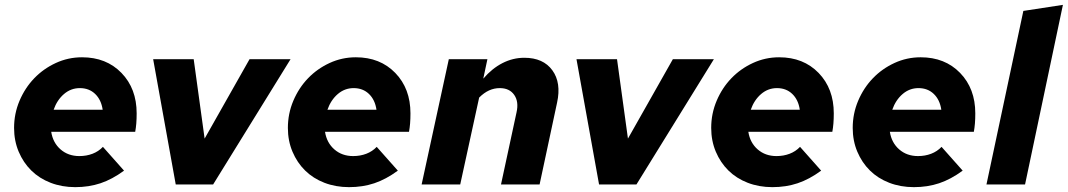

<svg xmlns="http://www.w3.org/2000/svg" viewBox="-20 -760 4399 791"><path d="M491 -57Q442 -21 394 -5Q346 11 290 11Q235 11 188.5 -7Q142 -25 109 -57.5Q76 -90 57 -135Q38 -180 38 -233Q38 -292 60.5 -345Q83 -398 121 -437.5Q159 -477 210 -500.5Q261 -524 318 -524Q418 -524 480.5 -459.5Q543 -395 543 -293Q543 -270 541.5 -251.5Q540 -233 537 -217H191Q198 -172 229.5 -144.5Q261 -117 307 -117Q336 -117 361 -126.5Q386 -136 404 -155ZM309 -397Q272 -397 243.5 -372.5Q215 -348 201 -308H403Q397 -349 372 -373Q347 -397 309 -397Z M704 0 611 -516H778L823 -189L1008 -516H1177L858 0Z M1619 -57Q1570 -21 1522 -5Q1474 11 1418 11Q1363 11 1316.5 -7Q1270 -25 1237 -57.5Q1204 -90 1185 -135Q1166 -180 1166 -233Q1166 -292 1188.5 -345Q1211 -398 1249 -437.5Q1287 -477 1338 -500.5Q1389 -524 1446 -524Q1546 -524 1608.5 -459.5Q1671 -395 1671 -293Q1671 -270 1669.5 -251.5Q1668 -233 1665 -217H1319Q1326 -172 1357.5 -144.5Q1389 -117 1435 -117Q1464 -117 1489 -126.5Q1514 -136 1532 -155ZM1437 -397Q1400 -397 1371.5 -372.5Q1343 -348 1329 -308H1531Q1525 -349 1500 -373Q1475 -397 1437 -397Z M1717 0 1829 -516H1988L1971 -436Q2007 -478 2050 -500Q2093 -522 2140 -522Q2218 -522 2255.5 -470.5Q2293 -419 2275 -337L2203 0H2044L2108 -297Q2118 -341 2098.5 -369Q2079 -397 2039 -397Q2016 -397 1995 -387.5Q1974 -378 1954 -358L1876 0Z M2448 0 2355 -516H2522L2567 -189L2752 -516H2921L2602 0Z M3363 -57Q3314 -21 3266 -5Q3218 11 3162 11Q3107 11 3060.5 -7Q3014 -25 2981 -57.5Q2948 -90 2929 -135Q2910 -180 2910 -233Q2910 -292 2932.5 -345Q2955 -398 2993 -437.5Q3031 -477 3082 -500.5Q3133 -524 3190 -524Q3290 -524 3352.5 -459.5Q3415 -395 3415 -293Q3415 -270 3413.5 -251.5Q3412 -233 3409 -217H3063Q3070 -172 3101.5 -144.5Q3133 -117 3179 -117Q3208 -117 3233 -126.5Q3258 -136 3276 -155ZM3181 -397Q3144 -397 3115.5 -372.5Q3087 -348 3073 -308H3275Q3269 -349 3244 -373Q3219 -397 3181 -397Z M3946 -57Q3897 -21 3849 -5Q3801 11 3745 11Q3690 11 3643.5 -7Q3597 -25 3564 -57.5Q3531 -90 3512 -135Q3493 -180 3493 -233Q3493 -292 3515.5 -345Q3538 -398 3576 -437.5Q3614 -477 3665 -500.5Q3716 -524 3773 -524Q3873 -524 3935.5 -459.5Q3998 -395 3998 -293Q3998 -270 3996.5 -251.5Q3995 -233 3992 -217H3646Q3653 -172 3684.5 -144.5Q3716 -117 3762 -117Q3791 -117 3816 -126.5Q3841 -136 3859 -155ZM3764 -397Q3727 -397 3698.5 -372.5Q3670 -348 3656 -308H3858Q3852 -349 3827 -373Q3802 -397 3764 -397Z M4359 -740 4203 0H4044L4196 -715Z"/></svg>

Font: Red Hat Text
Style: Bold Italic
Weight: 700
Italic angle: -12°
Designer: Pentagram / MCKL
Foundry: Pentagram / MCKL
Version: Version 1.003; Red Hat Text Bold Italic